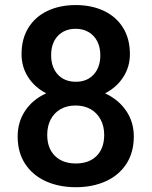

<svg xmlns="http://www.w3.org/2000/svg" viewBox="-20 -741 608 770"><path d="M284.2 9.8Q217.3 9.8 164.3 -13.9Q111.3 -37.6 81.1 -83.5Q50.8 -129.4 50.8 -193.8Q50.8 -252 81.3 -297.4Q111.8 -342.8 165.5 -366.7Q119.1 -390.6 92.8 -431.6Q66.4 -472.7 66.4 -523.9Q66.4 -585.4 94 -629.9Q121.6 -674.3 170.9 -697.5Q220.2 -720.7 283.7 -720.7Q347.2 -720.7 396.5 -697.5Q445.8 -674.3 473.4 -629.9Q501 -585.4 501 -523.9Q501 -473.1 474.4 -431.9Q447.8 -390.6 401.4 -366.7Q455.1 -341.8 485.8 -296.9Q516.6 -252 516.6 -193.8Q516.6 -129.4 486.6 -83.5Q456.5 -37.6 403.8 -13.9Q351.1 9.8 284.2 9.8ZM283.7 -625.5Q238.8 -625.5 211.9 -596.9Q185.1 -568.4 185.1 -519.5Q185.1 -471.2 211.9 -442.1Q238.8 -413.1 284.2 -413.1Q329.1 -413.1 355.7 -442.1Q382.3 -471.2 382.3 -519.5Q382.3 -550.8 370.4 -574.7Q358.4 -598.6 335.9 -612.1Q313.5 -625.5 283.7 -625.5ZM283.2 -317.9Q248.5 -317.9 222.9 -303.2Q197.3 -288.6 183.3 -262Q169.4 -235.4 169.4 -200.2Q169.4 -146.5 200.2 -116Q231 -85.4 284.2 -85.4Q337.4 -85.4 367.7 -116Q397.9 -146.5 397.9 -200.2Q397.9 -234.9 383.5 -261.7Q369.1 -288.6 343.3 -303.2Q317.4 -317.9 283.2 -317.9Z"/></svg>

Font: Mardoto Medium
Style: Regular
Weight: 500
Designer: Christian Robertson, Vahan Hovhannisyan
Foundry: Google
Version: Version 1.000